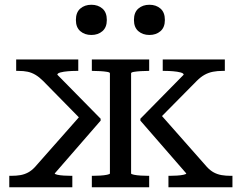

<svg xmlns="http://www.w3.org/2000/svg" viewBox="-20 -787 1016 807"><path d="M429 -703Q429 -672 410.5 -656Q392 -640 364 -640Q336 -640 317.5 -656Q299 -672 299 -703Q299 -735 317.5 -751Q336 -767 364 -767Q392 -767 410.5 -751Q429 -735 429 -703ZM673 -703Q673 -672 654.5 -656Q636 -640 608 -640Q580 -640 561.5 -656Q543 -672 543 -703Q543 -735 561.5 -751Q580 -767 608 -767Q636 -767 654.5 -751Q673 -735 673 -703ZM957 0H688V-48H694Q708 -48 724 -49Q740 -50 751.5 -52.5Q763 -55 763 -58L570 -280V-288L752 -473Q752 -479 739 -482.5Q726 -486 707.5 -487.5Q689 -489 674 -489H664V-537H925V-489H915Q894 -489 875.5 -485.5Q857 -482 840.5 -473Q824 -464 807 -447L634 -272L639 -324L850 -85Q864 -70 879 -62Q894 -54 911.5 -51Q929 -48 949 -48H957ZM19 0V-48H27Q49 -48 66 -51Q83 -54 98 -62Q113 -70 127 -85L338 -324L333 -272L161 -447Q145 -463 129 -472.5Q113 -482 96 -485.5Q79 -489 58 -489H48V-537H309V-489H299Q283 -489 265 -487.5Q247 -486 234 -482.5Q221 -479 221 -473L403 -288V-280L210 -58Q210 -55 221 -52.5Q232 -50 248.5 -49Q265 -48 279 -48H284V0ZM366 -489V-537H607V-489H603Q589 -489 572 -488Q555 -487 543 -485Q531 -483 531 -479V-58Q531 -55 543 -52.5Q555 -50 572 -49Q589 -48 603 -48H607V0H366V-48H370Q384 -48 401 -49Q418 -50 430 -52.5Q442 -55 442 -58V-479Q442 -483 430 -485Q418 -487 401 -488Q384 -489 370 -489Z"/></svg>

Font: Roboto Serif
Style: Regular
Weight: 400
Designer: Greg Gazdowicz
Foundry: Commercial Type
Version: Version 1.008